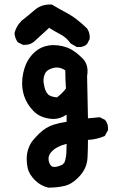

<svg xmlns="http://www.w3.org/2000/svg" viewBox="-20 -696 540 860"><path d="M278.3 -182.6Q250 -163.1 218.8 -163.1Q212.9 -163.1 206.1 -164.1Q159.2 -168.9 129.9 -198.7Q100.6 -228.5 87.9 -266.6Q79.1 -294.9 79.1 -323.2Q79.1 -346.7 84 -368.7Q88.9 -390.6 94.7 -404.3Q106.4 -433.6 128.9 -456.5Q151.4 -479.5 180.7 -488.3Q201.2 -494.1 216.8 -494.1Q262.7 -494.1 298.8 -474.6Q323.2 -460.9 349.6 -434.6Q372.1 -412.1 372.1 -377Q372.1 -367.2 370.1 -355.5L374 -166L426.8 -170.9L450.2 -159.2Q463.9 -143.6 463.9 -122.1Q463.9 -119.1 463.9 -113.3L449.2 -86.9Q413.1 -71.3 374 -69.3Q374 -30.3 372.1 8.8Q370.1 60.5 330.1 99.6Q301.8 128.9 269 136.7Q236.3 144.5 197.3 144.5H196.3Q161.1 135.7 136.7 111.3Q112.3 86.9 104.5 59.6Q99.6 38.1 99.6 16.6Q99.6 -29.3 125 -64.5Q137.7 -80.1 156.2 -98.6Q186.5 -127 220.7 -137.7Q249 -146.5 278.3 -150.4ZM209 46.9Q213.9 51.8 225.6 51.8Q237.3 51.8 260.7 41L269.5 30.3Q276.4 8.8 277.3 -12.2Q278.3 -33.2 278.3 -51.8Q235.4 -41 213.9 -19.5Q197.3 -3.9 197.3 14.6Q197.3 33.2 209 46.9ZM235.4 -259.8Q261.7 -280.3 275.4 -299.8Q272.5 -339.8 272.5 -380.9Q253.9 -393.6 234.4 -393.6Q220.7 -393.6 207 -387.7Q188.5 -380.9 181.6 -366.2Q174.8 -351.6 174.8 -335Q174.8 -326.2 176.8 -318.4Q180.7 -290 193.4 -275.4Q203.1 -262.7 235.4 -259.8ZM91.8 -495.1Q88.9 -495.1 83 -495.1L59.6 -506.8Q46.9 -524.4 44.9 -546.9Q51.8 -578.1 77.1 -603.5Q107.4 -627 135.7 -651.4Q164.1 -675.8 203.1 -675.8Q206.1 -675.8 211.9 -675.8Q250 -653.3 285.6 -634.3Q321.3 -615.2 370.1 -568.4Q377 -557.6 378.9 -549.8Q381.8 -539.1 381.8 -533.2Q381.8 -527.3 381.8 -521.5L370.1 -499Q362.3 -491.2 355.5 -489.3Q344.7 -485.4 339.8 -485.4Q335 -485.4 332 -485.4Q329.1 -485.4 324.2 -485.4L296.9 -501Q277.3 -528.3 251 -542Q224.6 -555.7 200.2 -571.3L131.8 -508.8Q115.2 -495.1 91.8 -495.1Z"/></svg>

Font: JasonHandwriting2
Style: SemiBold
Weight: 600
Version: Version 1.04.7